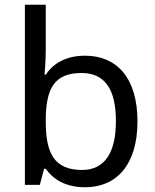

<svg xmlns="http://www.w3.org/2000/svg" viewBox="-20 -780 655 810"><path d="M173 -575V-760H85V0H148L166 -68H173C203 -25 255 10 339 10C471 10 560 -84 560 -268C560 -452 472 -545 339 -545C255 -545 203 -510 173 -465H168C170 -487 173 -530 173 -575ZM324 -472C422 -472 469 -404 469 -269C469 -136 422 -63 326 -63C208 -63 173 -135 173 -267V-271C173 -408 210 -472 324 -472Z"/></svg>

Font: Noto Sans Miao
Style: Regular
Weight: 400
Designer: Monotype Design Team
Foundry: Monotype Imaging Inc.
Version: Version 2.003